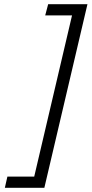

<svg xmlns="http://www.w3.org/2000/svg" viewBox="-20 -768 434 909"><path d="M190 121H3L15 68H142L321 -695H194L208 -748H394Z"/></svg>

Font: Titillium Web Light
Style: Italic
Weight: 300
Italic angle: -13°
Version: Version 1.002;PS 57.000;hotconv 1.0.70;makeotf.lib2.5.55311